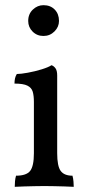

<svg xmlns="http://www.w3.org/2000/svg" viewBox="-20 -719 341 742"><path d="M37 3Q37 -7 38 -18.5Q39 -30 42 -40Q82 -40 96.5 -58.5Q111 -77 111 -127V-325Q111 -349 106.5 -364.5Q102 -380 86 -388Q70 -396 36 -396Q36 -407 38 -416Q40 -425 45 -433Q60 -433 87.5 -438Q115 -443 141 -451Q167 -459 179 -467Q188 -464 194.5 -455Q201 -446 201 -427V-127Q201 -77 214.5 -58.5Q228 -40 260 -40Q263 -30 264 -17Q265 -4 265 3Q248 2 229 1.5Q210 1 190.5 0.5Q171 0 152 0Q133 0 112.5 0.5Q92 1 73 1.5Q54 2 37 3ZM148 -580Q123 -580 106 -597Q89 -614 89 -638Q89 -665 107 -682Q125 -699 148 -699Q175 -699 191.5 -682Q208 -665 208 -638Q208 -615 190.5 -597.5Q173 -580 148 -580Z"/></svg>

Font: Vollkorn
Style: Regular
Weight: 400
Designer: Friedrich Althausen
Foundry: Friedrich Althausen
Version: Version 5.001